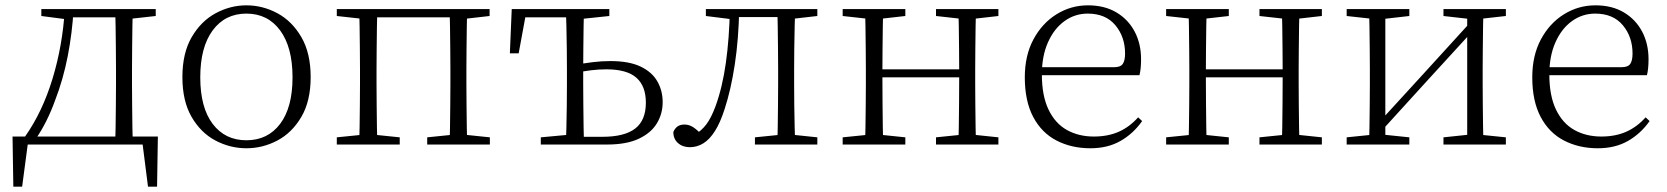

<svg xmlns="http://www.w3.org/2000/svg" viewBox="-20 -542 6250 720"><path d="M539 0H61L87 -23L63 158H30L27 -30H572L569 158H535L512 -23ZM412 0Q413 -24 413.5 -64.5Q414 -105 414.5 -148.5Q415 -192 415 -226V-283Q415 -316 414.5 -359.5Q414 -403 413.5 -443.5Q413 -484 412 -508H478Q477 -484 476.5 -443.5Q476 -403 475.5 -359.5Q475 -316 475 -283V-226Q475 -192 475.5 -148.5Q476 -105 476.5 -64.5Q477 -24 478 0ZM135 -482V-508H237V-470H227ZM445 -470V-508H564V-482L456 -470ZM74 -30Q139 -122 177 -247Q215 -372 223 -508H256Q251 -419 234 -331.5Q217 -244 186 -164Q172 -125 153.5 -88Q135 -51 112 -18V-6ZM237 -477V-508H447V-477Z M904 14Q843 14 788 -15Q733 -44 698.5 -103.5Q664 -163 664 -253Q664 -343 699 -403Q734 -463 789 -492.5Q844 -522 904 -522Q965 -522 1020 -492.5Q1075 -463 1110 -403Q1145 -343 1145 -253Q1145 -163 1110 -103.5Q1075 -44 1020 -15Q965 14 904 14ZM904 -16Q984 -16 1030.5 -77.5Q1077 -139 1077 -252Q1077 -365 1030.5 -428Q984 -491 904 -491Q824 -491 777.5 -428Q731 -365 731 -252Q731 -139 777.5 -77.5Q824 -16 904 -16Z M1327 0Q1328 -24 1328.5 -64.5Q1329 -105 1329.5 -148.5Q1330 -192 1330 -226V-283Q1330 -316 1329.5 -359.5Q1329 -403 1328.5 -443.5Q1328 -484 1327 -508H1395Q1394 -484 1393.5 -443.5Q1393 -403 1392.5 -359.5Q1392 -316 1392 -283V-226Q1392 -192 1392.5 -148.5Q1393 -105 1393.5 -64.5Q1394 -24 1395 0ZM1666 0Q1667 -24 1667.5 -64.5Q1668 -105 1668.5 -148.5Q1669 -192 1669 -226V-283Q1669 -316 1668.5 -359.5Q1668 -403 1667.5 -443.5Q1667 -484 1666 -508H1732Q1731 -484 1730.5 -443.5Q1730 -403 1729.5 -359.5Q1729 -316 1729 -283V-226Q1729 -192 1729.5 -148.5Q1730 -105 1730.5 -64.5Q1731 -24 1732 0ZM1243 0V-27L1352 -38H1372L1479 -27V0ZM1582 0V-27L1690 -38H1711L1817 -27V0ZM1243 -482V-508H1360V-470H1352ZM1699 -470V-508H1816V-482L1711 -470ZM1360 -477V-508H1699V-477Z M2137 0V-29H2239Q2322 -29 2362 -60Q2402 -91 2402 -157Q2402 -219 2366.5 -250.5Q2331 -282 2254 -282Q2225 -282 2196.5 -278.5Q2168 -275 2139 -269V-300Q2171 -305 2203.5 -309Q2236 -313 2269 -313Q2339 -313 2382 -292.5Q2425 -272 2445 -237Q2465 -202 2465 -159Q2465 -115 2443 -79Q2421 -43 2375 -21.5Q2329 0 2256 0ZM2102 0Q2103 -24 2104 -64.5Q2105 -105 2105.5 -148.5Q2106 -192 2106 -226V-283Q2106 -316 2105.5 -359.5Q2105 -403 2104 -443.5Q2103 -484 2102 -508H2170Q2169 -484 2168.5 -443.5Q2168 -403 2167.5 -359.5Q2167 -316 2167 -283V-226Q2167 -192 2167.5 -148.5Q2168 -105 2168.5 -64.5Q2169 -24 2170 0ZM1892 -342 1899 -508H2137V-477H1924L1955 -505L1925 -342ZM2008 0V-27L2127 -38H2137V0ZM2137 -470V-508H2265V-482L2151 -470Z M2567 10Q2540 10 2522.5 -5.5Q2505 -21 2505 -47Q2511 -61 2521 -68Q2531 -75 2547 -75Q2564 -75 2579.5 -65Q2595 -55 2613 -35V-26H2583V-35Q2611 -52 2629 -76Q2647 -100 2663 -143Q2689 -214 2702 -306.5Q2715 -399 2717 -508H2752Q2750 -396 2735.5 -300.5Q2721 -205 2697 -132Q2681 -82 2661 -50.5Q2641 -19 2617.5 -4.5Q2594 10 2567 10ZM2627 -482V-508H2730V-470H2723ZM2732 -478V-508H2924V-478ZM2811 0V-27L2920 -38H2940L3045 -27V0ZM2895 0Q2896 -24 2896.5 -64.5Q2897 -105 2897.5 -148.5Q2898 -192 2898 -226V-283Q2898 -316 2897.5 -359.5Q2897 -403 2896.5 -443.5Q2896 -484 2895 -508H2962Q2961 -484 2960 -443.5Q2959 -403 2958.5 -359.5Q2958 -316 2958 -283V-226Q2958 -192 2958.5 -148.5Q2959 -105 2960 -64.5Q2961 -24 2962 0ZM2928 -470V-508H3045V-482L2940 -470Z M3224 0Q3225 -24 3225.5 -64.5Q3226 -105 3226.5 -148.5Q3227 -192 3227 -226V-283Q3227 -316 3226.5 -359.5Q3226 -403 3225.5 -443.5Q3225 -484 3224 -508H3292Q3291 -484 3290.5 -443Q3290 -402 3289.5 -357Q3289 -312 3289 -275V-256Q3289 -207 3289.5 -157Q3290 -107 3290.5 -65.5Q3291 -24 3292 0ZM3573 0Q3575 -24 3575.5 -65.5Q3576 -107 3576.5 -157Q3577 -207 3577 -256V-275Q3577 -312 3576.5 -357Q3576 -402 3575.5 -443Q3575 -484 3573 -508H3640Q3639 -484 3638.5 -443.5Q3638 -403 3637.5 -359.5Q3637 -316 3637 -283V-226Q3637 -192 3637.5 -148.5Q3638 -105 3638.5 -64.5Q3639 -24 3640 0ZM3140 0V-27L3249 -38H3269L3375 -27V0ZM3140 -482V-508H3375V-482L3269 -470H3249ZM3490 0V-27L3598 -38H3619L3724 -27V0ZM3490 -482V-508H3724V-482L3619 -470H3598ZM3257 -252V-282H3607V-252Z M4069 14Q3998 14 3942 -15Q3886 -44 3854.5 -103.5Q3823 -163 3823 -252Q3823 -334 3855.5 -394.5Q3888 -455 3942 -488.5Q3996 -522 4060 -522Q4122 -522 4166.5 -495.5Q4211 -469 4235 -423.5Q4259 -378 4259 -320Q4259 -283 4253 -260H3853V-290H4158Q4182 -290 4190.5 -302.5Q4199 -315 4199 -341Q4199 -404 4162.5 -447.5Q4126 -491 4059 -491Q4011 -491 3972 -463Q3933 -435 3910 -383.5Q3887 -332 3887 -263Q3887 -183 3912 -131Q3937 -79 3981 -54.5Q4025 -30 4082 -30Q4135 -30 4175.5 -48Q4216 -66 4248 -102L4263 -88Q4230 -41 4182 -13.5Q4134 14 4069 14Z M4437 0Q4438 -24 4438.5 -64.5Q4439 -105 4439.5 -148.5Q4440 -192 4440 -226V-283Q4440 -316 4439.5 -359.5Q4439 -403 4438.5 -443.5Q4438 -484 4437 -508H4505Q4504 -484 4503.5 -443Q4503 -402 4502.5 -357Q4502 -312 4502 -275V-256Q4502 -207 4502.5 -157Q4503 -107 4503.5 -65.5Q4504 -24 4505 0ZM4786 0Q4788 -24 4788.5 -65.5Q4789 -107 4789.5 -157Q4790 -207 4790 -256V-275Q4790 -312 4789.5 -357Q4789 -402 4788.5 -443Q4788 -484 4786 -508H4853Q4852 -484 4851.5 -443.5Q4851 -403 4850.5 -359.5Q4850 -316 4850 -283V-226Q4850 -192 4850.5 -148.5Q4851 -105 4851.5 -64.5Q4852 -24 4853 0ZM4353 0V-27L4462 -38H4482L4588 -27V0ZM4353 -482V-508H4588V-482L4482 -470H4462ZM4703 0V-27L4811 -38H4832L4937 -27V0ZM4703 -482V-508H4937V-482L4832 -470H4811ZM4470 -252V-282H4820V-252Z M5030 0V-27L5138 -38H5159L5265 -27V0ZM5393 0V-27L5498 -38H5519L5627 -27V0ZM5114 0Q5115 -24 5115.5 -64.5Q5116 -105 5116.5 -148.5Q5117 -192 5117 -226V-283Q5117 -316 5116.5 -359.5Q5116 -403 5115.5 -443.5Q5115 -484 5114 -508H5175V0ZM5155 -45 5125 -61H5131L5315 -262L5500 -465L5528 -447H5522L5338 -246ZM5482 0V-508H5543Q5542 -484 5541.5 -443.5Q5541 -403 5540.5 -359.5Q5540 -316 5540 -283V-226Q5540 -192 5540.5 -148.5Q5541 -105 5541.5 -64.5Q5542 -24 5543 0ZM5030 -482V-508H5265V-482L5160 -470H5139ZM5393 -482V-508H5627V-482L5520 -470H5499Z M5972 14Q5901 14 5845 -15Q5789 -44 5757.5 -103.5Q5726 -163 5726 -252Q5726 -334 5758.5 -394.5Q5791 -455 5845 -488.5Q5899 -522 5963 -522Q6025 -522 6069.5 -495.5Q6114 -469 6138 -423.5Q6162 -378 6162 -320Q6162 -283 6156 -260H5756V-290H6061Q6085 -290 6093.5 -302.5Q6102 -315 6102 -341Q6102 -404 6065.5 -447.5Q6029 -491 5962 -491Q5914 -491 5875 -463Q5836 -435 5813 -383.5Q5790 -332 5790 -263Q5790 -183 5815 -131Q5840 -79 5884 -54.5Q5928 -30 5985 -30Q6038 -30 6078.5 -48Q6119 -66 6151 -102L6166 -88Q6133 -41 6085 -13.5Q6037 14 5972 14Z"/></svg>

Font: Noto Serif JP ExtraLight
Style: Regular
Weight: 200
Designer: Ryoko NISHIZUKA  (kana & ideographs); Frank Grießhammer (Latin, Greek & Cyrillic); Wenlong ZHANG  (bopomofo); Sandoll Co
Foundry: Adobe
Version: Version 2.002-H1;hotconv 1.1.0;makeotfexe 2.6.0